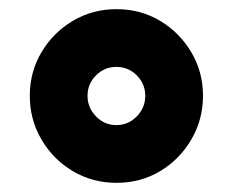

<svg xmlns="http://www.w3.org/2000/svg" viewBox="-20 -770 508 419"><path d="M234 -371Q182 -371 139 -396.5Q96 -422 70.5 -465.5Q45 -509 45 -561Q45 -613 70.5 -656Q96 -699 139 -724.5Q182 -750 234 -750Q287 -750 329.5 -724.5Q372 -699 397.5 -656Q423 -613 423 -561Q423 -509 397.5 -465.5Q372 -422 329.5 -396.5Q287 -371 234 -371ZM234 -497Q260 -497 278.5 -516Q297 -535 297 -561Q297 -587 278.5 -605.5Q260 -624 234 -624Q208 -624 189.5 -605.5Q171 -587 171 -561Q171 -535 189.5 -516Q208 -497 234 -497Z"/></svg>

Font: Be Vietnam Pro Black
Style: Regular
Weight: 900
Designer: Lam Bao, Tony Le, Vietanh Nguyen
Foundry: Yellow Type Foundry
Version: Version 1.002; ttfautohint (v1.8.3)